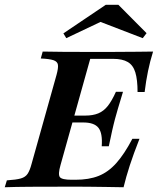

<svg xmlns="http://www.w3.org/2000/svg" viewBox="-41 -788 664 808"><path d="M-21 0 -12.1 -29Q27.4 -31.5 46.8 -37.1Q66.1 -42.7 75.4 -56.9Q84.7 -71 91.9 -98.4L196.8 -472.6Q204.8 -501.6 202.8 -515.3Q200.8 -529 183.9 -534.7Q166.9 -540.3 130.6 -541.9L138.7 -571Q172.6 -570.2 226.2 -569.8Q279.8 -569.4 353.2 -569.4Q385.5 -569.4 415.7 -569.4Q446 -569.4 475.8 -569.8Q505.6 -570.2 537.1 -570.2Q568.5 -570.2 603.2 -571Q590.3 -529.8 581.9 -488.7Q573.4 -447.6 567.7 -400.8H537.9Q537.9 -452.4 528.6 -483.1Q519.4 -513.7 496.8 -527Q474.2 -540.3 435.5 -540.3H338.7L213.7 -93.5Q202.4 -54 210.9 -42.7Q219.4 -31.5 260.5 -31.5H276.6Q333.1 -31.5 373.8 -47.6Q414.5 -63.7 448.4 -101.6Q482.3 -139.5 516.1 -204H546Q521 -140.3 505.2 -91.9Q489.5 -43.5 479 0Q438.7 -0.8 406.5 -1.2Q374.2 -1.6 346.4 -2Q318.5 -2.4 292.3 -2.4Q266.1 -2.4 238.7 -2.4Q151.6 -2.4 86.7 -2Q21.8 -1.6 -21 0ZM237.1 -272.6 245.2 -301.6H406.5L398.4 -272.6ZM387.1 -172.6Q391.1 -227.4 373.4 -250Q355.6 -272.6 309.7 -272.6L318.5 -301.6Q350 -301.6 372.6 -310.9Q395.2 -320.2 412.5 -341.9Q429.8 -363.7 446.8 -401.6H476.6Q472.6 -387.1 466.9 -369.4Q461.3 -351.6 455.2 -330.6Q449.2 -309.7 442.7 -286.3Q439.5 -274.2 436.7 -262.5Q433.9 -250.8 431 -238.3Q428.2 -225.8 425 -210.1Q421.8 -194.4 416.9 -172.6ZM237.9 -627.4 225.8 -647.6 404 -767.7H457.3L575.8 -648.4L559.7 -627.4L360.5 -704L409.7 -708.9Z"/></svg>

Font: Playfair 5pt SemiExpanded Light
Style: Bold Italic
Weight: 700
Italic angle: -15.6°
Version: Version 2.001;gftools[0.9.30]